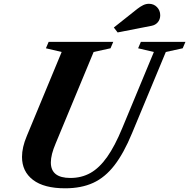

<svg xmlns="http://www.w3.org/2000/svg" viewBox="-20 -982 998 1012"><path d="M323.5 10.5Q212 10.5 154 -33.8Q96 -78 96 -155Q96 -205.5 121 -264.5L305 -708L222 -727.5L236.5 -761.5H577L562.5 -727.5L473.5 -708L273 -225Q260.5 -195.5 254.2 -170.8Q248 -146 248 -125.5Q248 -44 351 -44Q410 -44 457 -70.5Q504 -97 544.8 -154.8Q585.5 -212.5 624.5 -307L791 -708L708 -727.5L722.5 -761.5H957.5L943 -727.5L854 -708L676 -280Q632.5 -174.5 583.2 -110.8Q534 -47 471.2 -18.2Q408.5 10.5 323.5 10.5ZM600 -811 580 -837 703.5 -935Q719.5 -947.5 734.5 -954.8Q749.5 -962 765 -962Q790.5 -962 807.5 -944.5Q824.5 -927 824.5 -901.5Q824.5 -880 812 -865Q799.5 -850 779 -846Z"/></svg>

Font: Libre Caslon Text
Style: Italic
Weight: 400
Italic angle: -22.583°
Designer: Pablo Impallari, Rodrigo Fuenzalida, Katja Schimmel
Foundry: Pablo Impallari, Rodrigo Fuenzalida
Version: Version 2.000